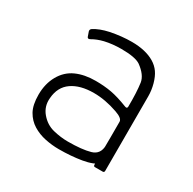

<svg xmlns="http://www.w3.org/2000/svg" viewBox="-120 -626 763 759"><g transform="rotate(30 261.0 -246.0)"><path d="M356 -232Q299 -252 247 -252Q185 -252 147.5 -226Q110 -200 106 -148Q102 -109 126.5 -80Q151 -51 185.5 -42.5Q220 -34 253 -34Q317 -34 354 -44.5Q391 -55 391 -97V-204Q391 -220 356 -232ZM439 -99Q439 -48 413.5 -27Q388 -6 340 2Q292 10 237 10Q206 10 174.5 3.5Q143 -3 117 -19Q91 -35 75.5 -62.5Q60 -90 60 -137Q60 -187 81.5 -225Q103 -263 140.5 -280Q178 -297 229 -297Q268 -297 301 -291Q334 -285 380 -267Q390 -263 391 -272Q392 -337 386 -380Q381 -412 341 -441Q317 -457 254 -457Q214 -457 179 -449Q150 -442 128 -429Q117 -423 114 -433L107 -453Q105 -461 112 -466Q138 -483 180 -492Q230 -502 276 -502Q307 -502 333 -496Q359 -490 379 -478Q399 -466 411.5 -448Q424 -430 431.5 -402.5Q439 -375 439 -348ZM391 -136H439V-8Q439 0 432 0H396Q390 0 390 -8Z"/></g></svg>

Font: Vivano Light
Style: Regular
Weight: 300
Designer: Joe Prince, Josias Burgherr
Version: Version 2.064;September 19, 2022;FontCreator 14.0.0.2877 64-